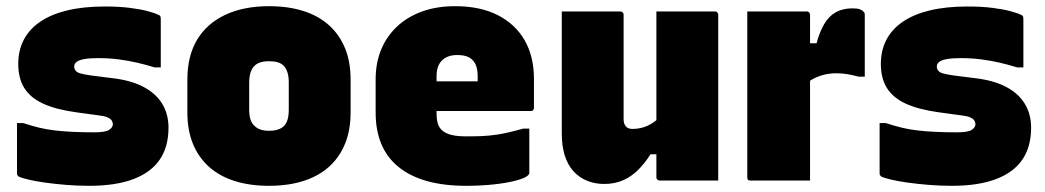

<svg xmlns="http://www.w3.org/2000/svg" viewBox="-20 -584 3380 621"><path d="M285 -156Q321 -156 333 -164Q345 -172 345 -182Q345 -188 341.5 -194Q338 -200 327.5 -204.5Q317 -209 298 -211L225 -221Q160 -230 119 -249Q78 -268 58.5 -299.5Q39 -331 39 -377Q39 -421 57 -455.5Q75 -490 110.5 -514Q146 -538 198 -550.5Q250 -563 319 -563Q365 -563 400.5 -558.5Q436 -554 459.5 -547.5Q483 -541 492 -536Q496 -535 497.5 -533Q499 -531 499.5 -528.5Q500 -526 500 -521Q500 -485 500 -445Q500 -405 500 -366H480Q451 -375 422.5 -381.5Q394 -388 363.5 -392Q333 -396 297 -396Q270 -396 253 -393Q236 -390 228 -384Q220 -378 220 -369Q220 -361 225 -355Q230 -349 242 -346Q254 -343 274 -340L345 -331Q404 -324 444 -303Q484 -282 504.5 -248.5Q525 -215 525 -171Q525 -109 496.5 -67.5Q468 -26 411 -4.5Q354 17 268 17Q231 17 194 14Q157 11 125 6.5Q93 2 70.5 -3.5Q48 -9 40 -13Q37 -16 36 -18Q35 -20 35 -24Q35 -62 35 -103.5Q35 -145 35 -186H55Q82 -177 107 -171Q132 -165 158.5 -162Q185 -159 216 -157.5Q247 -156 285 -156Z M850 -564Q912 -564 961 -548.5Q1010 -533 1044 -502.5Q1078 -472 1096 -428Q1114 -384 1114 -326V-220Q1114 -145 1082.5 -91.5Q1051 -38 992 -10.5Q933 17 850 17Q788 17 739 1.5Q690 -14 656 -44.5Q622 -75 604 -119Q586 -163 586 -220V-326Q586 -403 617.5 -455.5Q649 -508 708.5 -536Q768 -564 850 -564ZM850 -386Q828 -386 814 -379Q800 -372 793 -356.5Q786 -341 786 -317V-229Q786 -211 790 -198Q794 -185 803 -177Q811 -169 822.5 -165Q834 -161 850 -161Q872 -161 886.5 -168Q901 -175 907.5 -190Q914 -205 914 -229V-317Q914 -336 910 -349Q906 -362 898 -371Q890 -379 878.5 -382.5Q867 -386 850 -386Z M1452 -564Q1533 -564 1590 -535Q1647 -506 1677 -453.5Q1707 -401 1707 -329V-235Q1707 -232 1705.5 -229.5Q1704 -227 1702 -226Q1700 -225 1696 -225H1465Q1450 -225 1435.5 -225Q1421 -225 1407 -225H1348V-321H1525Q1525 -325 1525 -327.5Q1525 -330 1525 -336Q1525 -355 1521 -368Q1517 -381 1509 -389Q1501 -398 1488.5 -402Q1476 -406 1459 -406Q1427 -406 1409.5 -388.5Q1392 -371 1392 -338V-217Q1392 -206 1393.5 -196Q1395 -186 1398.5 -178Q1402 -170 1408 -164Q1419 -153 1440.5 -147.5Q1462 -142 1503 -143Q1535 -143 1562.5 -145.5Q1590 -148 1617 -154Q1644 -160 1672 -168H1692Q1692 -132 1692 -96.5Q1692 -61 1692 -25Q1692 -23 1691 -21Q1690 -19 1688 -17Q1679 -8 1649 0Q1619 8 1576.5 12.5Q1534 17 1488 17Q1415 17 1360.5 1.5Q1306 -14 1269 -44Q1232 -74 1213.5 -118Q1195 -162 1195 -219V-328Q1195 -380 1212.5 -423Q1230 -466 1264 -498Q1298 -530 1345.5 -547Q1393 -564 1452 -564Z M1986 -547Q1990 -547 1992 -545.5Q1994 -544 1995.5 -542Q1997 -540 1997 -536Q1997 -494 1997 -450.5Q1997 -407 1997 -364.5Q1997 -322 1997 -280Q1997 -238 1997 -198Q1997 -184 2004 -175.5Q2011 -167 2025 -167Q2038 -167 2050.5 -169.5Q2063 -172 2075 -177.5Q2087 -183 2099.5 -192.5Q2112 -202 2125 -215V-85H2084Q2067 -58 2045.5 -36Q2024 -14 1996.5 -1.5Q1969 11 1934 11Q1904 11 1878.5 0.5Q1853 -10 1834.5 -30.5Q1816 -51 1806.5 -81.5Q1797 -112 1797 -152Q1797 -188 1797 -227Q1797 -266 1797 -306Q1797 -346 1797 -387Q1797 -427 1797 -467.5Q1797 -508 1797 -547Q1844 -547 1891.5 -547Q1939 -547 1986 -547ZM2292 -547Q2296 -547 2298 -545.5Q2300 -544 2301.5 -542Q2303 -540 2303 -536Q2303 -463 2303 -390.5Q2303 -318 2303 -244.5Q2303 -171 2303 -98Q2303 -80 2303 -63Q2303 -46 2303 -30Q2303 -14 2303 0Q2276 0 2240.5 0Q2205 0 2171.5 0Q2138 0 2114 0Q2111 0 2108.5 -1.5Q2106 -3 2104.5 -5Q2103 -7 2103 -11Q2103 -100 2103 -189.5Q2103 -279 2103 -368.5Q2103 -458 2103 -547Q2129 -547 2163.5 -547Q2198 -547 2232.5 -547Q2267 -547 2292 -547Z M2573 -444H2621Q2631 -481 2646 -506.5Q2661 -532 2683.5 -544.5Q2706 -557 2737 -557Q2753 -557 2761 -554Q2769 -551 2772 -547Q2775 -545 2776 -542.5Q2777 -540 2777 -535Q2777 -528 2777 -504.5Q2777 -481 2777 -450Q2777 -419 2777 -388.5Q2777 -358 2777 -336H2757Q2739 -341 2721.5 -344Q2704 -347 2686 -347Q2662 -347 2642 -341.5Q2622 -336 2605 -326Q2588 -316 2573 -302ZM2600 0Q2574 0 2539 0Q2504 0 2469 0Q2434 0 2408 0Q2405 0 2403 -0.5Q2401 -1 2399.5 -2.5Q2398 -4 2397.5 -6Q2397 -8 2397 -11Q2397 -29 2397 -65.5Q2397 -102 2397 -149.5Q2397 -197 2397 -249.5Q2397 -302 2397 -353.5Q2397 -405 2397 -449Q2397 -476 2397 -501Q2397 -526 2397 -547Q2426 -547 2461.5 -547Q2497 -547 2531.5 -547Q2566 -547 2589 -547Q2593 -547 2595 -545.5Q2597 -544 2598.5 -542Q2600 -540 2600 -536Q2600 -482 2600 -428.5Q2600 -375 2600 -321.5Q2600 -268 2600 -214.5Q2600 -161 2600 -107.5Q2600 -54 2600 0Z M3075 -156Q3111 -156 3123 -164Q3135 -172 3135 -182Q3135 -188 3131.5 -194Q3128 -200 3117.5 -204.5Q3107 -209 3088 -211L3015 -221Q2950 -230 2909 -249Q2868 -268 2848.5 -299.5Q2829 -331 2829 -377Q2829 -421 2847 -455.5Q2865 -490 2900.5 -514Q2936 -538 2988 -550.5Q3040 -563 3109 -563Q3155 -563 3190.5 -558.5Q3226 -554 3249.5 -547.5Q3273 -541 3282 -536Q3286 -535 3287.5 -533Q3289 -531 3289.5 -528.5Q3290 -526 3290 -521Q3290 -485 3290 -445Q3290 -405 3290 -366H3270Q3241 -375 3212.5 -381.5Q3184 -388 3153.5 -392Q3123 -396 3087 -396Q3060 -396 3043 -393Q3026 -390 3018 -384Q3010 -378 3010 -369Q3010 -361 3015 -355Q3020 -349 3032 -346Q3044 -343 3064 -340L3135 -331Q3194 -324 3234 -303Q3274 -282 3294.5 -248.5Q3315 -215 3315 -171Q3315 -109 3286.5 -67.5Q3258 -26 3201 -4.5Q3144 17 3058 17Q3021 17 2984 14Q2947 11 2915 6.5Q2883 2 2860.5 -3.5Q2838 -9 2830 -13Q2827 -16 2826 -18Q2825 -20 2825 -24Q2825 -62 2825 -103.5Q2825 -145 2825 -186H2845Q2872 -177 2897 -171Q2922 -165 2948.5 -162Q2975 -159 3006 -157.5Q3037 -156 3075 -156Z"/></svg>

Font: Recursive Black
Style: Regular
Weight: 900
Version: Version 1.085